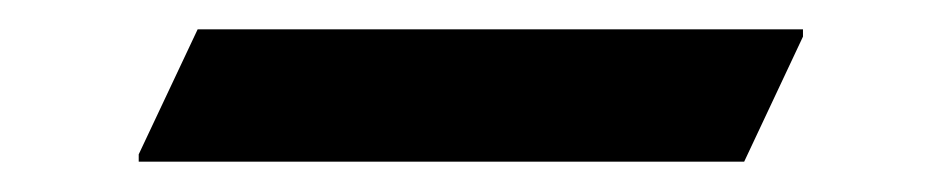

<svg xmlns="http://www.w3.org/2000/svg" viewBox="-20 -757 633 129"><path d="M73.2 -648.4V-653.3L112.8 -737.3H519.5V-732.4L480 -648.4Z"/></svg>

Font: Nova Round
Style: Book
Weight: 400
Version: Version 2.000